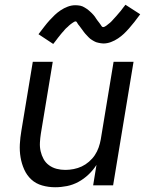

<svg xmlns="http://www.w3.org/2000/svg" viewBox="-20 -780 640 808"><path d="M212 8Q184 8 157.5 0.5Q131 -7 112 -24.5Q93 -42 82 -66.5Q71 -91 66.5 -118Q62 -145 63.5 -173Q65 -201 70 -230L118 -520H202L152 -218Q149 -199 148 -180Q147 -161 151 -143.5Q155 -126 163.5 -110.5Q172 -95 186.5 -84.5Q201 -74 218.5 -69.5Q236 -65 255 -65Q272 -65 290 -68.5Q308 -72 324 -79.5Q340 -87 354.5 -99.5Q369 -112 379 -127Q389 -142 395 -159Q401 -176 404 -193L458 -520H542L456 0H372L386 -86Q372 -64 352.5 -45.5Q333 -27 310 -14.5Q287 -2 262 3Q237 8 212 8ZM204 -595 142 -636Q155 -653 166.5 -668Q178 -683 189 -695Q200 -707 210.5 -717Q221 -727 235 -736.5Q249 -746 265 -752Q281 -758 297 -758Q302 -758 307.5 -757.5Q313 -757 318 -756Q323 -755 327.5 -753Q332 -751 336 -748.5Q340 -746 344 -743.5Q348 -741 351.5 -738Q355 -735 359 -731.5Q363 -728 366.5 -724.5Q370 -721 373.5 -717Q377 -713 379.5 -709.5Q382 -706 384 -702.5Q386 -699 390 -694Q394 -689 397 -685Q400 -681 402.5 -677.5Q405 -674 407.5 -670Q410 -666 414 -666Q417 -666 421 -668Q425 -670 427.5 -672Q430 -674 435 -678Q440 -682 442 -683.5Q444 -685 446 -687Q448 -689 450.5 -691.5Q453 -694 455 -696.5Q457 -699 459.5 -701.5Q462 -704 464.5 -707Q467 -710 470 -713Q473 -716 475.5 -719.5Q478 -723 481.5 -726.5Q485 -730 488 -734Q491 -738 494 -742Q497 -746 500.5 -750.5Q504 -755 508 -760L570 -720Q557 -702 545.5 -687.5Q534 -673 523 -660.5Q512 -648 501.5 -638Q491 -628 477 -618.5Q463 -609 447 -603Q431 -597 415 -597Q410 -597 404.5 -598Q399 -599 394 -600Q389 -601 384.5 -602.5Q380 -604 376 -606.5Q372 -609 367.5 -611.5Q363 -614 359.5 -617Q356 -620 352.5 -623.5Q349 -627 345.5 -631Q342 -635 338.5 -638.5Q335 -642 332.5 -646Q330 -650 327.5 -653Q325 -656 321.5 -661Q318 -666 314.5 -670.5Q311 -675 308.5 -678Q306 -681 304 -685.5Q302 -690 298 -690Q295 -690 291 -687.5Q287 -685 284 -683Q281 -681 276.5 -677.5Q272 -674 270 -672Q268 -670 266 -668Q264 -666 261.5 -664Q259 -662 256.5 -659.5Q254 -657 252 -654.5Q250 -652 247.5 -649Q245 -646 241.5 -642.5Q238 -639 236 -636Q234 -633 230.5 -629Q227 -625 224 -621Q221 -617 218 -613Q215 -609 211.5 -604.5Q208 -600 204 -595Z"/></svg>

Font: Iosevka Aile
Style: Italic
Weight: 400
Italic angle: -9°
Designer: Belleve Invis
Foundry: Belleve Invis
Version: Version 28.0.1; ttfautohint (v1.8.4)